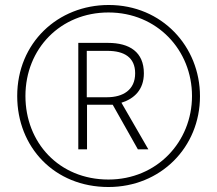

<svg xmlns="http://www.w3.org/2000/svg" viewBox="-20 -742 871 770"><path d="M415 8C624 8 782 -151 782 -356C782 -555 630 -722 416 -722C212 -722 49 -570 49 -357C49 -152 198 8 415 8ZM415 -22C216 -22 82 -171 82 -357C82 -547 223 -692 415 -692C610 -692 750 -541 750 -357C750 -173 609 -22 415 -22ZM294 -143H329V-322H432L533 -143H575L467 -330C518 -346 557 -382 557 -448C557 -533 500 -570 413 -570H294ZM409 -352H328V-538H411C478 -538 522 -512 522 -448C522 -381 473 -352 409 -352Z"/></svg>

Font: Noto Sans Malayalam SemiCondensed ExtraLight
Style: Regular
Weight: 200
Width: 4
Designer: Jelle Bosma - Monotype Design Team
Foundry: Monotype Imaging Inc.
Version: Version 2.104